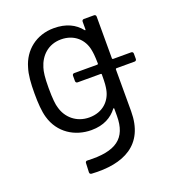

<svg xmlns="http://www.w3.org/2000/svg" viewBox="-131 -614 822 913"><g transform="rotate(-20 280.5 -157.5)"><path d="M551 -280H459C457 -280 455 -282 455 -284V-496C455 -502 451 -506 445 -506H394C388 -506 384 -502 384 -496V-457C384 -454 382 -452 379 -455C350 -492 306 -514 244 -514C154 -514 88 -459 66 -381C55 -347 52 -305 52 -253C52 -204 55 -162 64 -131C89 -43 165 3 248 3C311 3 352 -22 379 -57C382 -60 384 -59 384 -56V-19C384 94 323 139 180 132C174 131 169 135 169 141L167 187C167 194 170 197 177 198C337 208 455 153 455 -17V-229C455 -231 457 -233 459 -233H551C557 -233 561 -237 561 -243V-270C561 -276 557 -280 551 -280ZM259 -57C193 -57 147 -100 133 -154C128 -168 124 -200 124 -255C124 -309 128 -336 134 -355C150 -409 192 -452 258 -452C325 -452 368 -409 378 -355C381 -339 383 -328 384 -284C384 -282 382 -280 380 -280H263C257 -280 253 -276 253 -270V-243C253 -237 257 -233 263 -233H380C382 -233 384 -232 384 -229C384 -181 382 -170 379 -153C369 -101 328 -57 259 -57Z"/></g></svg>

Font: Elastic
Style: elastic
Weight: 400
Designer: Jeremy Tribby
Foundry: Tribby Type
Version: Version 1.422;hotconv 1.0.109;makeotfexe 2.5.65596